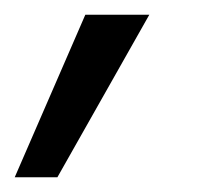

<svg xmlns="http://www.w3.org/2000/svg" viewBox="-81 -121 283 261"><path d="M-61 120 35 -101H122L-3 120Z"/></svg>

Font: DM Sans Italic
Style: Regular
Weight: 400
Italic angle: -10°
Designer: Colophon Foundry, Jonny Pinhorn
Foundry: Colophon Foundry
Version: Version 4.004; ttfautohint (v1.8.4.7-5d5b)